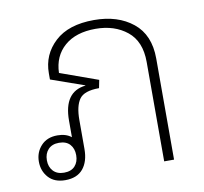

<svg xmlns="http://www.w3.org/2000/svg" viewBox="-67 -632 755 709"><g transform="rotate(-10 310.0 -277.0)"><path d="M123 5Q82 5 60 -19.5Q38 -44 38 -79Q38 -114 60.5 -138.5Q83 -163 122 -163Q154 -163 174 -147V-209Q174 -317 256 -326V-327L131 -371V-394Q131 -464 182 -511.5Q233 -559 329 -559Q418 -559 474.5 -513.5Q531 -468 531 -379V0H494V-373Q494 -450 447 -488Q400 -526 329 -526Q255 -526 212.5 -489Q170 -452 168 -389L310 -338L304 -308Q248 -308 230 -282.5Q212 -257 212 -205V-96Q212 -49 189.5 -22Q167 5 123 5ZM123 -23Q150 -23 164 -38.5Q178 -54 178 -79Q178 -104 164 -119.5Q150 -135 123 -135Q97 -135 82.5 -119.5Q68 -104 68 -79Q68 -54 82.5 -38.5Q97 -23 123 -23Z"/></g></svg>

Font: Noto Sans Thai Looped ExtLight
Style: Regular
Weight: 200
Designer: Sasikarn Vongin, Ben Mitchell
Foundry: The Fontpad Ltd
Version: Version 1.00